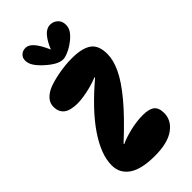

<svg xmlns="http://www.w3.org/2000/svg" viewBox="-259 -886 952 952"><g transform="rotate(-45 217.0 -409.5)"><path d="M29 -112Q29 -186 91 -278.5Q153 -371 278 -477V-481Q254 -471 226 -463.5Q198 -456 172 -452Q146 -448 129 -448Q77 -448 53.5 -466.5Q30 -485 30 -521Q30 -546 46.5 -565Q63 -584 91 -596Q123 -609 171 -618Q219 -627 266 -627Q335 -627 370 -603Q405 -579 405 -517Q405 -475 381 -423.5Q357 -372 301 -304.5Q245 -237 147 -146V-142Q179 -157 225.5 -168Q272 -179 314 -179Q358 -179 377.5 -163.5Q397 -148 397 -111Q397 -60 350.5 -26.5Q304 7 214 7Q120 7 74.5 -24.5Q29 -56 29 -112ZM232 -653Q212 -653 189.5 -665.5Q167 -678 141 -702Q118 -723 105.5 -742.5Q93 -762 93 -783Q93 -802 106 -814Q119 -826 139 -826Q160 -826 180 -803.5Q200 -781 222 -731Q239 -773 260 -797Q281 -821 306 -821Q329 -821 345.5 -806Q362 -791 362 -765Q362 -744 350 -726.5Q338 -709 316 -692Q293 -674 269 -663.5Q245 -653 232 -653Z"/></g></svg>

Font: DynaPuff Condensed Medium
Style: Regular
Weight: 500
Width: 3
Designer: Toshi Omagari, Jennifer Daniel
Foundry: Google Fonts
Version: Version 2.000; ttfautohint (v1.8.4.7-5d5b)